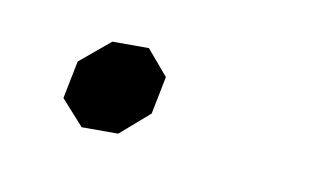

<svg xmlns="http://www.w3.org/2000/svg" viewBox="-28 -110 253 150"><g transform="rotate(10 99.0 -35.0)"><path d="M23 -20 29 -50 53 -70H82L99 -50L93 -20L70 0H41Z"/></g></svg>

Font: Chakra Petch ExtraLight
Style: Italic
Weight: 275
Italic angle: -10°
Designer: Katatrad Aksorn Co.,Ltd.
Foundry: Cadson Demak Co.,Ltd.
Version: Version 1.000; ttfautohint (v1.6)